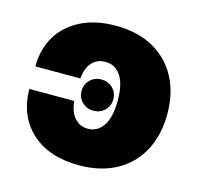

<svg xmlns="http://www.w3.org/2000/svg" viewBox="-87 -646 778 748"><g transform="rotate(15 302.0 -272.0)"><path d="M292 9.8Q170.9 9.8 100.8 -54.4Q30.8 -118.7 29.3 -227.5H210.9Q214.4 -184.6 235.6 -160.6Q256.8 -136.7 289.1 -136.7Q328.1 -136.7 351.1 -171.1Q374 -205.6 374 -272.5Q374 -339.8 351.1 -373Q328.1 -406.2 289.1 -406.2Q256.3 -406.2 235.6 -383.8Q214.8 -361.3 210.9 -318.4H29.3Q29.8 -389.6 62 -442.1Q94.2 -494.6 153.1 -523.7Q211.9 -552.7 292 -552.7Q380.9 -552.7 444.1 -517.3Q507.3 -481.9 540.8 -418.7Q574.2 -355.5 574.2 -271.5Q574.2 -187.5 540.8 -124.3Q507.3 -61 444.1 -25.6Q380.9 9.8 292 9.8ZM292 -210Q265.1 -210 246.6 -228Q228 -246.1 228 -272.9Q228 -299.8 246.6 -317.9Q265.1 -335.9 292 -335.9Q319.3 -335.9 337.6 -317.9Q356 -299.8 356 -272.9Q356 -246.1 337.6 -228Q319.3 -210 292 -210Z"/></g></svg>

Font: Inter Black
Style: Regular
Weight: 900
Designer: Rasmus Andersson
Foundry: rsms
Version: Version 4.000;git-a52131595